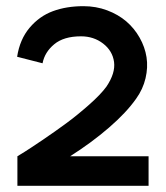

<svg xmlns="http://www.w3.org/2000/svg" viewBox="-20 -599 534 619"><path d="M206.1 -95.2H459V0H36.1V-95.2Q44.9 -100.6 60.3 -110.1Q75.7 -119.6 117.2 -147.7Q158.7 -175.8 194.1 -201.9Q229.5 -228 267.1 -261.2Q304.7 -294.4 323.2 -319.8Q352.5 -363.3 347.7 -399.2Q342.8 -435.1 312.5 -458.5Q282.2 -481.9 241.2 -481.9Q185.5 -481.9 154.8 -456.3Q124 -430.7 117.2 -395L35.2 -416Q43.9 -472.2 75.4 -509.5Q106.9 -546.9 150.6 -563Q194.3 -579.1 249 -579.1Q289.6 -579.1 325.4 -565.7Q361.3 -552.2 387.2 -530Q413.1 -507.8 430.2 -477.5Q447.3 -447.3 452.4 -414.6Q457.5 -381.8 449.2 -346.7Q440.9 -311.5 418.9 -280.8Q387.2 -235.8 331.3 -187.5Q275.4 -139.2 206.1 -95.2Z"/></svg>

Font: Neutral Grotesk
Style: Regular
Weight: 400
Designer: Nawras Khrais
Foundry: Nawras Khrais
Version: Version 1.000;PS 001.000;hotconv 1.0.88;makeotf.lib2.5.64775